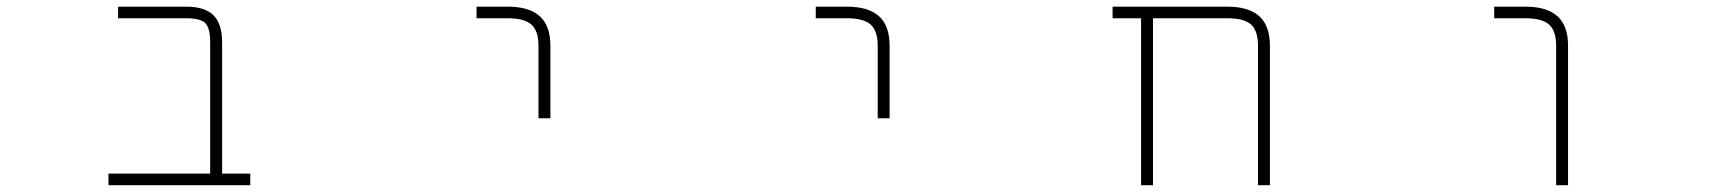

<svg xmlns="http://www.w3.org/2000/svg" viewBox="-20 -544 5040 566"><path d="M599.6 -418.9Q599.6 -460.9 585.4 -475.6Q571.3 -490.2 528.3 -490.2H328.1V-524.4H528.3Q584 -524.4 609.4 -499Q634.8 -473.6 634.8 -418.9V-32.2H717.8V2H299.8V-32.2H599.6Z M1476.6 -490.2H1384.8V-524.4H1476.6Q1540 -524.4 1571.3 -496.1Q1602.5 -467.8 1602.5 -409.2V-195.3H1567.4V-409.2Q1567.4 -453.1 1546.4 -471.7Q1525.4 -490.2 1476.6 -490.2Z M2476.6 -490.2H2384.8V-524.4H2476.6Q2540 -524.4 2571.3 -496.1Q2602.5 -467.8 2602.5 -409.2V-195.3H2567.4V-409.2Q2567.4 -453.1 2546.4 -471.7Q2525.4 -490.2 2476.6 -490.2Z M3723.6 -409.2V2H3688.5V-409.2Q3688.5 -453.1 3668 -471.7Q3647.5 -490.2 3597.7 -490.2H3378.9V2H3343.8V-490.2H3259.8V-524.4H3597.7Q3661.1 -524.4 3692.4 -496.1Q3723.6 -467.8 3723.6 -409.2Z M4476.6 -490.2H4384.8V-524.4H4476.6Q4540 -524.4 4571.3 -496.1Q4602.5 -467.8 4602.5 -409.2V2H4567.4V-409.2Q4567.4 -453.1 4546.4 -471.7Q4525.4 -490.2 4476.6 -490.2Z"/></svg>

Font: Gen Shin Gothic Monospace ExtraLight
Style: Regular
Weight: 200
Designer: [Source Han Sans]
Ryoko NISHIZUKA  (kana & ideographs); Paul D. Hunt (Latin, Greek & Cyrillic); Wenlong ZHANG  (bopomofo
Version: Version 1.002.20150607